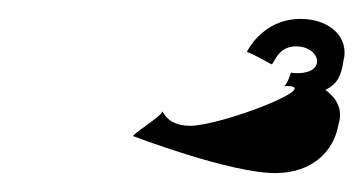

<svg xmlns="http://www.w3.org/2000/svg" viewBox="-20 -707 384 203"><path d="M121 -563C121 -563 223 -524 271 -524C309 -524 333 -546 338 -576C343 -592 335 -604 324 -612C337 -618 341 -628 343 -642C350 -668 328 -687 298 -687C257 -687 241 -652 241 -652C244 -652 267 -639 267 -639C270 -639 273 -658 293 -658C320 -658 327 -626 288 -630C289 -636 284 -616 280 -616C328 -618 214 -574 181 -574C153 -574 152 -594 151 -588C150 -584 117 -563 121 -563Z"/></svg>

Font: Ampere
Style: SCCndIta
Weight: 400
Version: Version 1